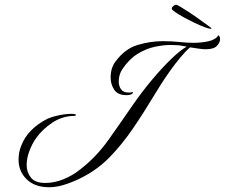

<svg xmlns="http://www.w3.org/2000/svg" viewBox="-20 -737 945 807"><path d="M187 50Q126 50 92 16.5Q58 -17 58 -66Q58 -80 60.5 -94.5Q63 -109 69 -124Q83 -161 111.5 -189.5Q140 -218 180 -238Q200 -247 233 -253.5Q266 -260 291 -258Q299 -257 299 -253.5Q299 -250 294 -250Q243 -250 200 -221.5Q157 -193 130 -154Q113 -129 102.5 -99.5Q92 -70 92 -44Q92 -13 110 9.5Q128 32 170 32Q208 32 246.5 16.5Q285 1 316 -24Q384 -76 436.5 -150Q489 -224 539 -297Q578 -353 620.5 -403.5Q663 -454 701 -490.5Q739 -527 765 -541L747 -544Q740 -546 726.5 -547Q713 -548 696 -548Q668 -548 631.5 -540.5Q595 -533 559 -511Q523 -489 494 -446Q479 -423 479 -394Q479 -376 488.5 -362Q498 -348 521 -348Q525 -348 529.5 -348.5Q534 -349 538 -350Q539 -350 539 -349Q539 -343 528 -339Q524 -338 520 -337.5Q516 -337 512 -337Q475 -337 460 -360Q445 -383 445 -411Q445 -452 466 -479Q505 -532 558.5 -548Q612 -564 664 -564Q701 -564 734.5 -560.5Q768 -557 793 -557Q826 -557 856 -563.5Q886 -570 898 -589Q905 -584 905 -572Q905 -559 892 -544.5Q879 -530 845 -530Q832 -530 815.5 -532.5Q799 -535 779 -538Q761 -523 738.5 -496Q716 -469 694 -438Q672 -407 655 -380Q638 -353 629 -338Q584 -263 538.5 -196.5Q493 -130 442.5 -78Q392 -26 330 6Q303 21 262.5 35.5Q222 50 187 50ZM865 -616Q858 -616 839.5 -623Q821 -630 798 -641Q775 -652 753 -664Q731 -676 716.5 -686Q702 -696 702 -700Q702 -706 708.5 -711.5Q715 -717 720 -717Q724 -717 740 -707.5Q756 -698 778 -683.5Q800 -669 820.5 -654Q841 -639 855 -629Q869 -619 869 -618Q869 -616 865 -616Z"/></svg>

Font: Luxurious Script
Style: Regular
Weight: 400
Designer: Robert E. Leuschke
Foundry: Robert E. Leuschke
Version: Version 1.010; ttfautohint (v1.8.3)